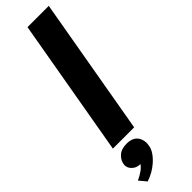

<svg xmlns="http://www.w3.org/2000/svg" viewBox="-319 -683 903 903"><g transform="rotate(-45 132.0 -231.5)"><path d="M155 0H13.5L133.5 -688H275ZM20 225 -9.5 189.5Q39.5 166.5 53.5 143Q26.5 143 10.5 125.5Q-3 112 -3 93.5Q-1.5 66.5 21 46.5Q40 29 76 29Q113.5 29 131 51Q144.5 68 145 93.5L143 111Q137.5 145.5 97 181.5Q64 210.5 20 225Z"/></g></svg>

Font: Lucymar Sans
Style: Bold Italic
Weight: 700
Italic angle: -10°
Foundry: The League of Moveable Type (original font) / Main changes by Cristiano Sobral with portions from Mirco Monsees
Version: Version 2.00;August 30, 2020;FontCreator 13.0.0.2681 64-bit